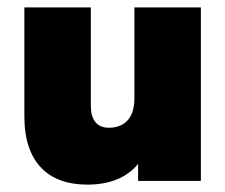

<svg xmlns="http://www.w3.org/2000/svg" viewBox="-20 -490 610 520"><path d="M216 10C281 10 325 -11 354 -46V0H524V-470H344V-223C344 -167 314 -144 275 -144C242 -144 226 -166 226 -203V-470H46V-174C46 -49 112 10 216 10Z"/></svg>

Font: Gantari Black
Style: Regular
Weight: 900
Designer: Anugrah Pasau
Foundry: Lafontype
Version: Version 1.000